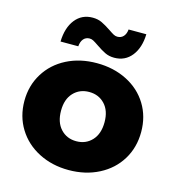

<svg xmlns="http://www.w3.org/2000/svg" viewBox="-114 -865 893 972"><g transform="rotate(15 333.0 -379.5)"><path d="M27 -272Q27 -352 66.5 -416Q106 -480 175.5 -515.5Q245 -551 333 -551Q421 -551 491 -515.5Q561 -480 600 -416.5Q639 -353 639 -272Q639 -191 600 -127Q561 -63 491 -27Q421 9 333 9Q246 9 176 -27Q106 -63 66.5 -127Q27 -191 27 -272ZM447 -272Q447 -332 415 -366Q383 -400 333 -400Q283 -400 251 -366Q219 -332 219 -272Q219 -211 251 -176.5Q283 -142 333 -142Q383 -142 415 -176.5Q447 -211 447 -272ZM313 -639Q294 -652 284.5 -657Q275 -662 265 -662Q245 -662 233 -648Q221 -634 219 -609H126Q128 -682 162 -725Q196 -768 253 -768Q280 -768 301 -758Q322 -748 349 -730Q368 -717 377.5 -712Q387 -707 397 -707Q417 -707 429 -720.5Q441 -734 443 -757H536Q534 -686 500 -643Q466 -600 409 -600Q382 -600 360.5 -610.5Q339 -621 313 -639Z"/></g></svg>

Font: Idrija
Style: Regular
Weight: 800
Designer: Julieta Ulanovsky
Foundry: Julieta Ulanovsky
Version: Version 7.200